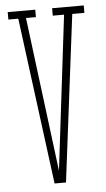

<svg xmlns="http://www.w3.org/2000/svg" viewBox="-52 -734 425 771"><g transform="rotate(-5 161.0 -349.0)"><path d="M136.5 2 49 -670H9V-700H120V-670H80L159 -43.5H158L233.5 -670H188V-700H315.5V-670H266.5L182.5 2Z"/></g></svg>

Font: Imbue Thin 10pt Thin
Style: Regular
Weight: 250
Version: Version 1.102